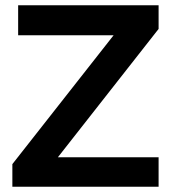

<svg xmlns="http://www.w3.org/2000/svg" viewBox="-20 -710 650 730"><path d="M27 0H583V-112H200L583 -600V-690H49V-576H412L27 -86Z"/></svg>

Font: FREAK Grotesk
Style: Bold
Weight: 700
Designer: La Scuola Open Source
Foundry: La Scuola Open Source
Version: Version 1.000;PS 1.0;hotconv 1.0.72;makeotf.lib2.5.5900